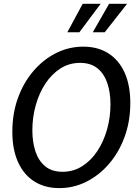

<svg xmlns="http://www.w3.org/2000/svg" viewBox="-20 -954 714 988"><path d="M285.5 14Q211 14 156.8 -20.2Q102.5 -54.5 73 -119.5Q43.5 -184.5 43.5 -276Q43.5 -370.5 72.5 -450.2Q101.5 -530 152.5 -589.2Q203.5 -648.5 269.2 -681.2Q335 -714 408.5 -714Q483 -714 537.2 -679.8Q591.5 -645.5 621 -580.8Q650.5 -516 650.5 -424Q650.5 -329.5 621.2 -249.8Q592 -170 541 -110.8Q490 -51.5 424.2 -18.8Q358.5 14 285.5 14ZM302 -70Q357.5 -70 403 -98.8Q448.5 -127.5 481 -176.8Q513.5 -226 531 -288.2Q548.5 -350.5 548.5 -417.5Q548.5 -478 532.2 -526.2Q516 -574.5 481.5 -602.5Q447 -630.5 392 -630.5Q336 -630.5 290.8 -601.5Q245.5 -572.5 213.2 -523.2Q181 -474 163.8 -412Q146.5 -350 146.5 -283Q146.5 -223 162.5 -174.8Q178.5 -126.5 212.8 -98.2Q247 -70 302 -70ZM457.5 -788 541.5 -934.5H634L519 -788ZM326.5 -788 405.5 -934.5H498L388.5 -788Z"/></svg>

Font: Cabin
Style: Italic
Weight: 400
Width: 4
Italic angle: -10°
Designer: Pablo Impallari
Foundry: Pablo Impallari. http://www.impallari.com Igino Marini. http://www.ikern.com
Version: Version 3.001